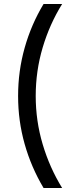

<svg xmlns="http://www.w3.org/2000/svg" viewBox="-20 -727 352 958"><path d="M70.3 -248Q70.3 -372.1 103 -488.3Q135.7 -604.5 197.3 -707H290Q227.5 -606.4 192.9 -489.7Q158.2 -373 158.2 -248Q158.2 -124 192.9 -7.3Q227.5 109.4 290 210.9H197.3Q135.7 107.4 103 -8.3Q70.3 -124 70.3 -248Z"/></svg>

Font: Wanted Sans Variable
Style: Regular
Weight: 400
Designer: Original Design by Kil Hyung-jin and Kang Hanbin, Wanted Lab, Inc; Hangeul from Source Han Sans by Jang Soo-young and Ka
Foundry: Wanted Lab, Inc.
Version: Version 1.003;Glyphs 3.2 (3227)